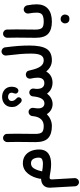

<svg xmlns="http://www.w3.org/2000/svg" viewBox="733 -1420 1086 2593"><g transform="rotate(-90 1276.5 -124.0)"><path d="M367.7 -358.9C243.7 -358.9 180.2 -240.7 159.2 -132.8C158.7 -128.9 158.2 -125 158.2 -121.1C158.2 -118.7 158.2 -115.7 158.7 -112.8C84.5 -110.8 37.6 -68.8 37.6 4.9C37.6 8.3 37.6 12.2 38.1 16.1L56.6 346.7C58.6 376 82.5 398.9 111.8 398.9C127.9 398.9 141.1 393.1 151.4 381.8C161.6 370.6 167 357.4 167 342.8V338.9L149.4 32.7V29.8C149.4 4.4 164.1 2.9 178.2 2.9C184.6 2.9 191.4 3.4 199.2 4.9C245.6 13.2 301.3 22.9 356 22.9C468.8 22.9 553.7 -19 553.7 -140.1C553.7 -179.2 546.9 -215.3 533.2 -248.5C505.4 -314.9 449.7 -358.9 367.7 -358.9ZM262.2 -113.3C269.5 -150.4 281.7 -182.1 297.9 -209C314 -235.8 336.9 -249 367.7 -249C394.5 -249 414.1 -238.3 426.3 -217.3C438 -195.8 443.8 -171.9 443.8 -146C443.8 -121.6 436 -106 419.9 -98.6C403.8 -91.3 384.3 -87.4 361.3 -87.4C328.1 -87.4 292.5 -92.3 257.3 -98.6C259.8 -103 261.2 -107.9 262.2 -113.3Z M653.3 -187C653.3 -106.4 671.4 -49.8 708 -16.6C744.6 16.6 798.8 33.2 870.6 33.2H871.1C886.2 33.2 899.4 27.8 910.2 17.1C920.9 5.9 926.3 -6.8 926.3 -22C926.3 -52.7 901.9 -77.1 871.1 -77.1H870.6C828.1 -77.1 799.8 -85.4 785.6 -101.6C771.5 -117.7 764.2 -147 764.2 -188.5C764.2 -315.9 766.6 -397.9 766.6 -444.8C766.6 -485.8 766.1 -528.3 764.6 -572.8C764.2 -603.5 738.3 -626 709.5 -626H707C691.9 -625.5 679.7 -620.1 669.4 -608.9C659.2 -597.7 653.8 -584.5 653.8 -569.8V-568.4C655.3 -523.4 655.8 -480.5 655.8 -439.5C655.8 -393.1 653.3 -312 653.3 -187Z M815.9 -22C815.9 -6.8 821.3 5.9 832 17.1C843.3 27.8 856 33.2 871.1 33.2C934.1 33.2 989.3 6.3 1030.8 -35.2C1060.1 12.2 1108.4 43 1167 43C1223.1 43 1271.5 14.6 1308.6 -32.2C1341.8 14.6 1392.6 42 1456.5 42C1524.9 42 1576.7 10.3 1606 -43C1646.5 4.4 1695.8 33.2 1757.8 33.2H1758.3C1773.4 33.2 1786.6 27.8 1797.4 17.1C1808.1 5.9 1813.5 -6.8 1813.5 -22C1813.5 -52.7 1789.1 -77.1 1758.3 -77.1H1757.8C1691.4 -77.1 1652.8 -129.9 1625 -252.4C1623.5 -257.8 1622.1 -264.2 1620.6 -270.5C1620.1 -272 1620.1 -273.9 1619.6 -275.9C1616.2 -291 1609.4 -301.8 1598.1 -308.6C1586.9 -315.4 1576.7 -318.8 1567.4 -318.8C1562.5 -318.8 1557.6 -318.4 1552.7 -316.9C1531.2 -312.5 1517.6 -299.3 1511.7 -277.8C1510.3 -272.9 1509.8 -268.1 1509.8 -263.2C1509.8 -259.3 1510.3 -255.4 1511.2 -251C1519 -217.8 1523.4 -188 1523.4 -159.2C1523.4 -102.1 1500 -68.4 1449.7 -68.4C1395.5 -68.4 1372.1 -108.4 1372.1 -166.5C1372.1 -173.3 1372.6 -180.7 1373 -188.5C1374.5 -196.8 1375.5 -205.6 1376.5 -214.4V-218.8C1376.5 -221.2 1376.5 -224.1 1376 -227.1V-228.5C1372.1 -250 1354.5 -268.1 1331.5 -271.5C1329.1 -272 1326.7 -272 1324.2 -272C1314.5 -272 1305.2 -269.5 1296.9 -264.2H1296.4C1295.9 -264.2 1295.9 -264.2 1295.9 -263.7C1280.8 -254.4 1272.5 -241.2 1271 -224.1V-222.2C1269.5 -213.9 1268.6 -205.6 1268.1 -197.8C1255.9 -111.8 1227.1 -67.4 1175.8 -67.4C1132.8 -67.4 1108.9 -100.6 1108.9 -150.9C1108.9 -163.1 1109.4 -174.3 1112.8 -196.3L1114.7 -210.9C1115.2 -212.9 1115.2 -215.3 1115.7 -217.8C1116.2 -220.2 1116.2 -223.1 1116.2 -225.6C1116.2 -250.5 1098.1 -276.9 1068.4 -281.2C1065.4 -281.7 1062.5 -281.7 1059.6 -281.7C1036.6 -281.7 1010.7 -265.1 1005.4 -234.4C1003.4 -219.2 1002 -206.5 1000.5 -197.3C986.3 -121.6 943.8 -77.1 871.1 -77.1C840.3 -77.1 815.9 -52.7 815.9 -22ZM1127.4 -509.3C1127.4 -478.5 1133.3 -454.6 1145 -437.5C1156.7 -419.9 1169.9 -403.8 1185.1 -389.6C1201.2 -374 1216.3 -374.5 1220.7 -374.5C1229 -374.5 1236.8 -377.4 1243.7 -383.8C1259.3 -397.5 1258.8 -412.6 1258.8 -416.5C1258.8 -424.8 1255.9 -432.1 1249.5 -438.5C1221.7 -465.8 1208.5 -481.4 1208.5 -509.3C1208.5 -525.4 1214.4 -537.6 1225.6 -545.9C1248 -562 1264.6 -558.6 1265.1 -558.6C1294.4 -558.6 1320.3 -542.5 1320.3 -510.7C1320.3 -499.5 1317.9 -488.8 1312.5 -479C1310.1 -472.2 1308.6 -465.3 1308.6 -459C1308.6 -451.7 1308.6 -436.5 1328.1 -424.8C1335.4 -420.9 1342.3 -418.9 1348.6 -418.9C1358.9 -418.9 1377.4 -425.8 1387.7 -447.8C1397.5 -465.8 1401.4 -487.8 1401.4 -510.7C1401.4 -596.7 1334 -639.2 1264.6 -639.2C1195.3 -639.2 1127.4 -596.2 1127.4 -509.3Z M1703.1 -22C1703.1 -6.8 1708.5 5.9 1719.2 17.1C1730.5 27.8 1743.2 33.2 1758.3 33.2C1831.5 33.2 1883.3 9.3 1913.1 -39.1C1942.9 -87.4 1957.5 -163.6 1957.5 -268.6C1957.5 -376.5 1950.7 -459.5 1933.1 -598.6C1929.2 -629.4 1902.3 -647 1878.4 -647C1876 -647 1873 -647 1870.6 -646.5C1840.8 -642.6 1822.3 -615.7 1822.3 -590.8C1822.3 -588.4 1822.3 -586.4 1822.8 -584C1842.3 -418.9 1848.6 -342.8 1848.6 -249C1848.6 -135.3 1826.2 -77.1 1758.3 -77.1C1743.2 -77.1 1730.5 -71.8 1719.2 -61C1708.5 -50.3 1703.1 -37.1 1703.1 -22Z M2062 -187C2062 -106.4 2080.1 -49.8 2116.7 -16.6C2153.3 16.6 2207.5 33.2 2279.3 33.2H2279.8C2294.9 33.2 2308.1 27.8 2318.8 17.1C2329.6 5.9 2335 -6.8 2335 -22C2335 -52.7 2310.5 -77.1 2279.8 -77.1H2279.3C2236.8 -77.1 2208.5 -85.4 2194.3 -101.6C2180.2 -117.7 2172.9 -147 2172.9 -188.5C2172.9 -315.9 2175.3 -397.9 2175.3 -444.8C2175.3 -485.8 2174.8 -528.3 2173.3 -572.8C2172.9 -603.5 2147 -626 2118.2 -626H2115.7C2100.6 -625.5 2088.4 -620.1 2078.1 -608.9C2067.9 -597.7 2062.5 -584.5 2062.5 -569.8V-568.4C2064 -523.4 2064.5 -480.5 2064.5 -439.5C2064.5 -393.1 2062 -312 2062 -187Z M2224.6 -22C2224.6 -6.8 2230 5.9 2240.7 17.1C2252 27.8 2264.6 33.2 2279.8 33.2C2432.6 33.2 2514.2 -39.1 2514.2 -172.4C2514.2 -205.6 2509.8 -251.5 2500.5 -299.8C2495.1 -329.6 2469.7 -347.2 2446.3 -347.2C2443.4 -347.2 2440.4 -347.2 2437.5 -346.7C2407.7 -342.3 2389.6 -315.9 2389.6 -292C2389.6 -289.6 2389.6 -286.6 2390.1 -284.2C2397.9 -243.2 2401.9 -198.7 2401.9 -172.9C2401.9 -135.7 2392.6 -110.4 2373.5 -97.2C2354.5 -84 2323.2 -77.1 2279.8 -77.1C2264.6 -77.1 2252 -71.8 2240.7 -61C2230 -50.3 2224.6 -37.1 2224.6 -22ZM2256.8 209C2256.8 218.3 2258.3 227.1 2261.2 235.4C2268.6 253.4 2283.2 270 2315.9 270C2339.8 270 2356 263.2 2364.3 249C2372.6 234.9 2376.5 221.7 2376.5 209.5C2376.5 199.2 2373 189 2366.7 178.2C2356.9 163.1 2340.3 151.4 2315.4 151.4C2298.3 151.4 2284.2 157.2 2272.9 169.4C2262.2 181.2 2256.8 194.3 2256.8 209Z"/></g></svg>

Font: Mikhak SemiBold
Style: Regular
Weight: 600
Designer: Amin Abedi
Version: Version 3.2